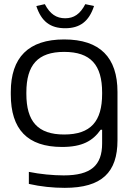

<svg xmlns="http://www.w3.org/2000/svg" viewBox="-20 -699 631 925"><path d="M32 -256V-244C32 -76 112 9 279 9C376 9 427 -20 465 -74H472V-8C472 98 418 146 287 146C236 146 172 140 119 129V187C176 200 235 206 292 206C471 206 546 131 546 -23V-256C546 -422 462 -509 289 -509C117 -509 32 -422 32 -256ZM107 -247V-253C107 -386 162 -449 289 -449C417 -449 472 -386 472 -253V-247C472 -114 417 -51 289 -51C162 -51 107 -114 107 -247ZM155 -670 196 -679C221 -631 252 -611 294 -611C336 -611 366 -631 391 -679L433 -670C409 -596 365 -563 294 -563C222 -563 179 -596 155 -670Z"/></svg>

Font: LT Wave Light
Style: Regular
Weight: 300
Designer: Daniel Lyons
Version: Version 2.5 (Glyphs App)